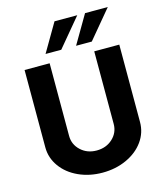

<svg xmlns="http://www.w3.org/2000/svg" viewBox="-142 -1106 1048 1222"><g transform="rotate(-15 382.0 -495.0)"><path d="M225.1 -814 334 -1000H483.9L328.6 -814ZM426.3 -814 535.2 -1000H685.1L529.8 -814ZM381.3 9.8Q295.4 9.8 223.9 -22.9Q152.3 -55.7 111.1 -113.3Q69.8 -170.9 69.8 -240.2V-750H234.9V-271.5Q234.9 -214.4 277.1 -175.3Q319.3 -136.2 381.3 -136.2Q444.3 -136.2 486.6 -175.3Q528.8 -214.4 528.8 -271.5V-750H693.8V-240.2Q693.8 -170.4 653.1 -113.3Q612.3 -56.2 540.5 -23.2Q468.8 9.8 381.3 9.8Z"/></g></svg>

Font: Now Alt
Style: Bold
Weight: 700
Designer: Alfredo Marco Pradil
Foundry: Alfredo Marco Pradil
Version: Version 1.002;PS 001.002;hotconv 1.0.88;makeotf.lib2.5.64775